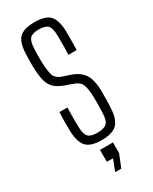

<svg xmlns="http://www.w3.org/2000/svg" viewBox="-200 -655 691 865"><g transform="rotate(-30 146.0 -222.5)"><path d="M144 6Q87.5 6 65 -19Q42.5 -44 41 -101.5Q40.5 -122.5 40.5 -147.5Q40.5 -172.5 42 -199H83.5Q82.5 -169 82.5 -144.2Q82.5 -119.5 83 -98.5Q84 -59.5 97.2 -46Q110.5 -32.5 144 -32.5Q179 -32.5 193.2 -46Q207.5 -59.5 208.5 -98.5Q209 -113.5 209.2 -127Q209.5 -140.5 209.8 -153.8Q210 -167 209.5 -180Q208.5 -223 200 -244.8Q191.5 -266.5 163.5 -276.5L122.5 -291Q91 -302.5 73.5 -319Q56 -335.5 49.2 -362.8Q42.5 -390 41 -434Q40.5 -451.5 41 -466Q41.5 -480.5 42 -497.5Q43 -556 65.5 -581Q88 -606 147 -606Q204.5 -606 226.5 -581.2Q248.5 -556.5 250 -498.5Q250 -478.5 250 -453.8Q250 -429 249 -402H206Q207 -421 207.2 -438.8Q207.5 -456.5 207.2 -472.8Q207 -489 207 -502Q206.5 -540.5 193.8 -554.2Q181 -568 147 -568Q113 -568 100.5 -554.2Q88 -540.5 86.5 -502Q86 -483 85.5 -468.8Q85 -454.5 85.5 -436.5Q87 -394.5 93.2 -369Q99.5 -343.5 130.5 -332L171 -318.5Q213.5 -304.5 233.5 -274Q253.5 -243.5 253.5 -181.5Q253.5 -163 253.2 -141.2Q253 -119.5 251.5 -100.5Q249.5 -44 226.2 -19Q203 6 144 6ZM124 161 147 102H115V40H182.5V95L156 161Z"/></g></svg>

Font: Big Shoulders Display Thin Light
Style: Regular
Weight: 300
Version: Version 2.002